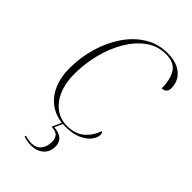

<svg xmlns="http://www.w3.org/2000/svg" viewBox="-283 -812 1133 1133"><g transform="rotate(45 283.0 -246.0)"><path d="M283 10Q214 10 163 -22.5Q112 -55 84.5 -114Q57 -173 57 -251Q57 -343 82 -427.5Q107 -512 152.5 -579Q198 -646 261.5 -685Q325 -724 403 -724Q481 -724 523.5 -687.5Q566 -651 566 -592Q566 -573 555 -562.5Q544 -552 526 -552Q526 -625 498.5 -669Q471 -713 400 -713Q332 -713 277 -673Q222 -633 182.5 -566Q143 -499 122 -416Q101 -333 101 -248Q101 -173 124.5 -117.5Q148 -62 190 -31Q232 0 287 0Q354 0 394.5 -34Q435 -68 455 -124Q465 -118 465 -103Q465 -80 445.5 -53.5Q426 -27 385.5 -8.5Q345 10 283 10ZM217 232Q188 232 155 221L157 212Q172 217 186.5 219Q201 221 211 221Q251 221 271.5 194.5Q292 168 292 128Q292 104 279.5 87Q267 70 227 67L257 -1H267L240 58Q326 65 326 134Q326 179 296 205.5Q266 232 217 232Z"/></g></svg>

Font: Noto Serif Display SemiCondensed ExtraLight
Style: Italic
Weight: 200
Width: 4
Italic angle: -12°
Designer: Monotype Design Team
Foundry: Monotype Imaging Inc.
Version: Version 2.009